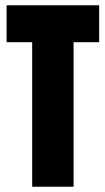

<svg xmlns="http://www.w3.org/2000/svg" viewBox="-20 -708 400 728"><path d="M102 0V-548H5V-688H356V-548H259V0Z"/></svg>

Font: Saira ExtraCondensed Black
Style: Regular
Weight: 900
Width: 2
Designer: Hector Gatti with collaboration of the Omnibus-Type team
Foundry: Omnibus-Type
Version: Version 1.101